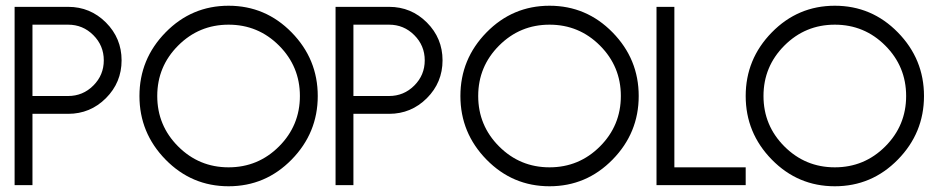

<svg xmlns="http://www.w3.org/2000/svg" viewBox="-20 -649 3290 673"><path d="M93.8 -562.5V-312.5H218.8Q270.5 -312.5 307.1 -349.1Q343.8 -385.7 343.8 -437.5Q343.8 -489.3 307.1 -525.9Q270.5 -562.5 218.8 -562.5ZM93.8 -250V0H31.2V-625H218.8Q296.4 -625 351.3 -570.1Q406.2 -515.1 406.2 -437.5Q406.2 -359.9 351.3 -304.9Q296.4 -250 218.8 -250Z M781.2 3.9Q651.9 3.9 560.3 -89.6Q468.8 -183.1 468.8 -312.5Q468.8 -441.9 560.3 -535.4Q651.9 -628.9 781.2 -628.9Q910.6 -628.9 1002.2 -535.4Q1093.8 -441.9 1093.8 -312.5Q1093.8 -183.1 1002.2 -89.6Q910.6 3.9 781.2 3.9ZM781.2 -62.5Q884.8 -62.5 958 -135.7Q1031.2 -209 1031.2 -312.5Q1031.2 -416 958 -489.3Q884.8 -562.5 781.2 -562.5Q677.7 -562.5 604.5 -489.3Q531.2 -416 531.2 -312.5Q531.2 -209 604.5 -135.7Q677.7 -62.5 781.2 -62.5Z M1218.8 -562.5V-312.5H1343.8Q1395.5 -312.5 1432.1 -349.1Q1468.8 -385.7 1468.8 -437.5Q1468.8 -489.3 1432.1 -525.9Q1395.5 -562.5 1343.8 -562.5ZM1218.8 -250V0H1156.2V-625H1343.8Q1421.4 -625 1476.3 -570.1Q1531.2 -515.1 1531.2 -437.5Q1531.2 -359.9 1476.3 -304.9Q1421.4 -250 1343.8 -250Z M1906.2 3.9Q1776.9 3.9 1685.3 -89.6Q1593.8 -183.1 1593.8 -312.5Q1593.8 -441.9 1685.3 -535.4Q1776.9 -628.9 1906.2 -628.9Q2035.6 -628.9 2127.2 -535.4Q2218.8 -441.9 2218.8 -312.5Q2218.8 -183.1 2127.2 -89.6Q2035.6 3.9 1906.2 3.9ZM1906.2 -62.5Q2009.8 -62.5 2083 -135.7Q2156.2 -209 2156.2 -312.5Q2156.2 -416 2083 -489.3Q2009.8 -562.5 1906.2 -562.5Q1802.7 -562.5 1729.5 -489.3Q1656.2 -416 1656.2 -312.5Q1656.2 -209 1729.5 -135.7Q1802.7 -62.5 1906.2 -62.5Z M2281.2 0V-625H2343.8V-62.5H2593.8V0Z M2906.2 3.9Q2776.9 3.9 2685.3 -89.6Q2593.8 -183.1 2593.8 -312.5Q2593.8 -441.9 2685.3 -535.4Q2776.9 -628.9 2906.2 -628.9Q3035.6 -628.9 3127.2 -535.4Q3218.8 -441.9 3218.8 -312.5Q3218.8 -183.1 3127.2 -89.6Q3035.6 3.9 2906.2 3.9ZM2906.2 -62.5Q3009.8 -62.5 3083 -135.7Q3156.2 -209 3156.2 -312.5Q3156.2 -416 3083 -489.3Q3009.8 -562.5 2906.2 -562.5Q2802.7 -562.5 2729.5 -489.3Q2656.2 -416 2656.2 -312.5Q2656.2 -209 2729.5 -135.7Q2802.7 -62.5 2906.2 -62.5Z"/></svg>

Font: Juliett
Style: Regular
Weight: 400
Designer: GGBotNet
Foundry: GGBotNet
Version: 0.60